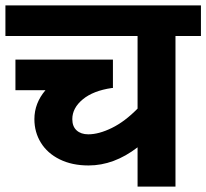

<svg xmlns="http://www.w3.org/2000/svg" viewBox="-40 -689 762 709"><path d="M702 -556H608V0H468V-145Q381 -78 287 -78Q226 -78 180.5 -100.5Q135 -123 111 -162Q87 -201 87 -249Q87 -308 128 -356H17V-469H377V-364H373Q304 -354 265.5 -322Q227 -290 227 -249Q227 -222 243 -207.5Q259 -193 286 -193Q325 -193 373 -216.5Q421 -240 468 -288V-556H-20V-669H702Z"/></svg>

Font: Martel Sans ExtraBold
Style: Regular
Weight: 800
Designer: Dan Reynolds and Mathieu Réguer
Foundry: Dan Reynolds and Mathieu Réguer
Version: Version 1.002; ttfautohint (v1.1) -l 5 -r 5 -G 72 -x 0 -D la